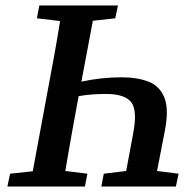

<svg xmlns="http://www.w3.org/2000/svg" viewBox="-20 -683 695 703"><path d="M115 -616 124 -663H412L402 -616L320 -607L278 -384Q314 -392 351.5 -396Q389 -400 425 -400Q484 -400 525 -383.5Q566 -367 582.5 -324Q599 -281 583 -201L555 -57L634 -47L624 0H351L360 -47L442 -57L467 -191Q484 -277 461 -308Q438 -339 368 -339Q346 -339 321.5 -337.5Q297 -336 268 -331L264 -310Q252 -247 241 -183.5Q230 -120 219 -57L300 -47L291 0H7L17 -47L100 -56L155 -353Q167 -416 178.5 -479.5Q190 -543 200 -606Z"/></svg>

Font: Source Serif Pro SemiBold
Style: Italic
Weight: 600
Italic angle: -12°
Designer: Frank Grießhammer
Foundry: Adobe Systems Incorporated
Version: Version 3.001;hotconv 1.0.111;makeotfexe 2.5.65597